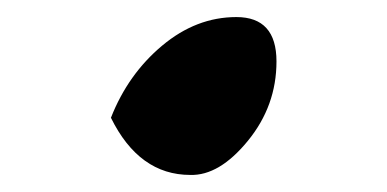

<svg xmlns="http://www.w3.org/2000/svg" viewBox="-20 -176 454 225"><path d="M203 29Q143 29 110 -38Q130 -89 170 -122.5Q210 -156 257 -156Q304 -156 304 -104Q304 -52 270.5 -11Q237 30 203 29Z"/></svg>

Font: Leckerli One
Style: Regular
Weight: 400
Version: Version 1.001